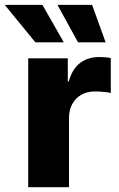

<svg xmlns="http://www.w3.org/2000/svg" viewBox="-64 -778 496 798"><path d="M53.2 0V-535.6H217.8V-439H221.7Q236.3 -491.7 269 -516.4Q301.8 -541 349.1 -541Q361.3 -541 373.5 -540Q385.7 -539.1 396.5 -536.6V-391.6Q385.3 -394.5 365.5 -396.2Q345.7 -397.9 329.1 -397.9Q298.3 -397.9 274.2 -384.3Q250 -370.6 236.3 -345.7Q222.7 -320.8 222.7 -286.6V0ZM260.3 -602.1 174.8 -757.8H318.8L375 -602.1ZM83 -602.1 -44.4 -757.8H112.3L201.2 -602.1Z"/></svg>

Font: Inter 20pt ExtraBold
Style: Regular
Weight: 800
Version: Version 4.001;git-66647c0bb